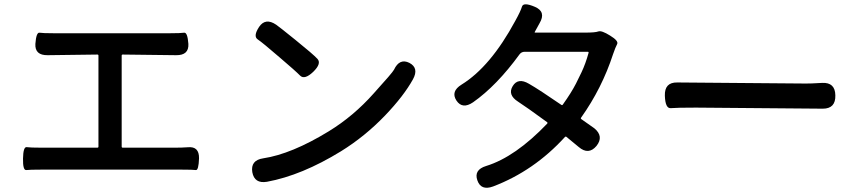

<svg xmlns="http://www.w3.org/2000/svg" viewBox="-20 -832 4040 901"><path d="M88 -88Q89 -144 105.5 -141.5Q122 -139 173 -139H437Q442 -139 442 -144V-571Q442 -576 437 -576L204 -573Q143 -572 146 -626Q150 -681 165.5 -678.5Q181 -676 231 -676H778Q828 -676 844 -678.5Q860 -681 864 -626Q867 -572 806 -573L556 -576Q551 -576 551 -571V-144Q551 -139 556 -139H804Q833 -139 862 -141Q915 -146 914 -89Q912 -32 899 -34Q886 -36 833 -36H173Q120 -36 103.5 -34Q87 -32 88 -88Z M1233 21Q1174 31 1164 -24Q1155 -80 1215 -89Q1348 -109 1523 -216Q1639 -287 1734 -394Q1822 -491 1829 -505Q1855 -560 1901 -537Q1947 -513 1918 -460Q1875 -382 1787 -290Q1693 -192 1580 -122Q1396 -9 1233 21ZM1450 -495Q1409 -456 1388 -477.5Q1367 -499 1293 -562Q1212 -632 1189.5 -647Q1167 -662 1196 -706Q1226 -750 1276 -716Q1288 -708 1366 -645Q1449 -578 1469.5 -556Q1490 -534 1450 -495Z M2294 43Q2237 64 2220 14Q2203 -35 2261 -53Q2398 -95 2548 -252Q2551 -256 2547 -259Q2447 -332 2411 -355Q2361 -387 2386 -428Q2411 -469 2462 -439Q2511 -411 2614 -340Q2618 -337 2621 -341Q2661 -397 2683 -440Q2696 -466 2709 -493Q2728 -533 2742 -584Q2743 -589 2738 -589H2442Q2427 -589 2418 -577Q2311 -430 2200 -352Q2150 -318 2122 -360Q2094 -403 2146 -435Q2282 -519 2398 -734Q2423 -779 2429.5 -801Q2436 -823 2490 -800Q2544 -777 2512 -723L2490 -683Q2487 -679 2492 -679H2728Q2773 -679 2788 -684.5Q2803 -690 2843 -665Q2884 -640 2876 -625Q2868 -610 2857 -578Q2805 -418 2707 -280Q2704 -276 2708 -273Q2762 -235 2769 -230Q2815 -192 2779 -147Q2742 -103 2696 -142L2639 -189Q2635 -193 2631 -189Q2486 -30 2294 43Z M3100 -383Q3098 -446 3158 -445L3761 -440Q3790 -440 3819 -442L3838 -443Q3899 -446 3900 -385Q3902 -322 3841 -322L3246 -327Q3154 -327 3128 -324.5Q3102 -322 3100 -383Z"/></svg>

Font: Resource Han Rounded KR Medium
Style: Regular
Weight: 500
Designer: Cyano Hao (round all glyphs); Ryoko NISHIZUKA 西塚涼子 (kana, bopomofo & ideographs); Paul D. Hunt (Latin, Greek & Cyrillic)
Foundry: Cyano Hao
Version: 0.990